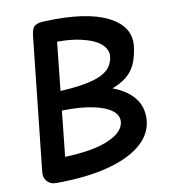

<svg xmlns="http://www.w3.org/2000/svg" viewBox="-85 -846 813 919"><g transform="rotate(-10 321.0 -386.5)"><path d="M593 -575Q588 -538 576.5 -506.5Q565 -475 540.5 -449.5Q516 -424 470.5 -404.5Q425 -385 351.5 -373Q278 -361 168 -356L176 -429Q269 -432 326.5 -442.5Q384 -453 414.5 -469.5Q445 -486 457.5 -506.5Q470 -527 473 -551Q477 -585 446.5 -612.5Q416 -640 349 -655Q282 -670 177 -664L192 -772Q397 -781 502 -727.5Q607 -674 593 -575ZM592 -216Q584 -149 524 -100.5Q464 -52 359.5 -26Q255 0 113 0L122 -115Q290 -115 376 -147.5Q462 -180 469 -232Q474 -268 437.5 -293.5Q401 -319 327.5 -330.5Q254 -342 149 -334L158 -428Q303 -438 402.5 -415.5Q502 -393 551 -342Q600 -291 592 -216ZM57 -63 127 -715Q131 -752 147.5 -762Q164 -772 195 -772L240 -710L169 -34L113 0Q86 0 70 -18Q54 -36 57 -63Z"/></g></svg>

Font: Edu NSW ACT Foundation
Style: Bold
Weight: 700
Version: Version 1.003